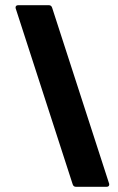

<svg xmlns="http://www.w3.org/2000/svg" viewBox="-20 -720 455 740"><path d="M401 -9Q401 0 390 0H273Q263 0 260 -10L41 -686Q40 -688 40 -691Q40 -700 51 -700H168Q178 -700 181 -690L400 -14Q401 -12 401 -9Z"/></svg>

Font: Barlow Condensed
Style: Bold
Weight: 700
Width: 3
Designer: Jeremy Tribby
Foundry: Tribby Type
Version: Version 1.500